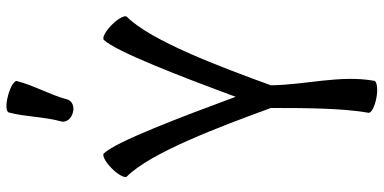

<svg xmlns="http://www.w3.org/2000/svg" viewBox="-320 -860 1199 600"><g transform="rotate(-90 280.0 -560.5)"><path d="M269 -951C283 -1004 312 -1053 326 -1107C329 -1115 309 -1128 282 -1135C254 -1143 231 -1142 228 -1133C214 -1080 215 -1023 200 -969C196 -954 208 -938 227 -933C246 -927 265 -935 269 -951ZM28 -764C103 -689 184 -473 242 -314C242 -216 242 -91 227 -9C226 0 247 11 275 16C302 21 326 17 327 9C346 -98 314 -206 313 -314C371 -474 452 -689 527 -764C533 -770 522 -791 502 -811C482 -831 461 -842 455 -836C419 -800 339 -592 277 -424C215 -592 136 -800 100 -836C94 -842 73 -831 53 -811C33 -791 22 -770 28 -764Z"/></g></svg>

Font: Nupuram Condensed Medium
Style: Regular
Weight: 500
Width: 3
Designer: Santhosh Thottingal (santhosh.thottingal@gmail.com)
Foundry: SMC
Version: Version 1.000